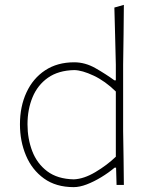

<svg xmlns="http://www.w3.org/2000/svg" viewBox="-20 -760 612 789"><path d="M283 9Q210 9 160.8 -26.5Q111.5 -62 86.8 -120.8Q62 -179.5 62 -249Q62 -322.5 88.8 -380.2Q115.5 -438 165.5 -471Q215.5 -504 285 -504Q330 -504 372.5 -479.8Q415 -455.5 450 -430H456V-494Q454.5 -558 453 -616.2Q451.5 -674.5 450 -729L489 -740Q488.5 -679.5 487.8 -618.8Q487 -558 486 -494V-221Q487 -160.5 487.8 -108.5Q488.5 -56.5 489 0H459L457 -71H451Q426 -50 396 -31.8Q366 -13.5 336.5 -2.2Q307 9 283 9ZM283 -23Q324.5 -24.5 372 -52.8Q419.5 -81 456 -116V-384Q412 -427 364.8 -449.2Q317.5 -471.5 285 -472Q219.5 -470.5 177 -440.5Q134.5 -410.5 113.8 -360.5Q93 -310.5 93 -249Q93 -190 112.5 -139Q132 -88 174 -56.2Q216 -24.5 283 -23Z"/></svg>

Font: Commissioner Loud Thin
Style: Regular
Weight: 100
Designer: Kostas Bartsokas
Foundry: Kostas Bartsokas
Version: Version 1.000; ttfautohint (v1.8.3)